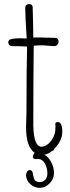

<svg xmlns="http://www.w3.org/2000/svg" viewBox="-20 -743 338 928"><path d="M259 -153Q247 -153 247 -142Q247 -139 248 -136V-129Q249 -91 227 -62.5Q205 -34 180 -34Q143 -34 141 -137Q141 -142 141 -144Q141 -352 143 -522Q182 -525 188 -524L239 -520H242Q251 -520 257 -526.5Q263 -533 263 -542Q263 -559 247 -560Q193 -562 169 -562H156Q149 -561 141 -561Q141 -599 140 -628Q138 -686 138 -707Q138 -723 122 -723Q102 -723 102 -704Q102 -665 109 -557Q93 -557 80 -558Q38 -558 27 -551Q20 -547 20 -538Q20 -531 25 -525.5Q30 -520 37 -520H39Q79 -520 111 -518Q108 -419 108 -219V-201Q108 -184 107 -168Q106 -152 106 -130Q106 -53 131 -21Q139 -10 148 -4Q147 -3 146 -2H145Q142 2 142 5Q137 12 140 19Q143 26 152 26H155Q156 25 162 25Q184 25 196.5 46.5Q209 68 209 96Q209 114 199 125.5Q189 137 172 137Q150 137 144 120Q140 105 140 103L137 88Q132 79 124 79Q116 79 111 86.5Q106 94 106 103Q106 128 126 146.5Q146 165 172 165Q198 165 219.5 143.5Q241 122 241 93Q241 65 226 38Q213 14 195 5Q214 1 231 -13Q241 -15 241 -22Q245 -26 248 -30Q281 -66 281 -106Q281 -153 259 -153Z"/></svg>

Font: Neythal
Style: Regular
Weight: 400
Designer: Tharique Azeez
Foundry: Tharique Azeez
Version: Version 0.44